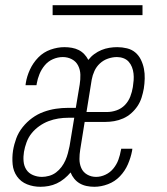

<svg xmlns="http://www.w3.org/2000/svg" viewBox="-20 -709 640 737"><path d="M135 8Q108 8 84 -1.5Q60 -11 45.5 -31.5Q31 -52 28.5 -78Q26 -104 30 -131Q34 -155 42.5 -178Q51 -201 67 -221Q83 -241 103.5 -256Q124 -271 147.5 -279.5Q171 -288 194.5 -291.5Q218 -295 242 -295H271L286 -385Q289 -404 288.5 -422.5Q288 -441 280 -457Q272 -473 256 -481.5Q240 -490 221 -490Q202 -490 183.5 -482Q165 -474 152 -458.5Q139 -443 131.5 -424.5Q124 -406 121 -388Q121 -386 120.5 -384.5Q120 -383 120 -382H78Q78 -384 78.5 -386Q79 -388 79 -390Q83 -416 95 -442Q107 -468 127 -488.5Q147 -509 174 -518.5Q201 -528 227 -528Q242 -528 256 -525.5Q270 -523 282 -517Q294 -511 303.5 -501Q313 -491 319 -479Q329 -492 342 -501.5Q355 -511 369.5 -517Q384 -523 399.5 -525.5Q415 -528 430 -528Q449 -528 467.5 -523.5Q486 -519 499.5 -507.5Q513 -496 521 -479.5Q529 -463 532.5 -445Q536 -427 535.5 -407.5Q535 -388 532 -369Q529 -352 523.5 -334.5Q518 -317 508 -302Q498 -287 484 -274.5Q470 -262 453 -254.5Q436 -247 418.5 -244Q401 -241 384 -241H305L288 -135Q285 -117 285 -98.5Q285 -80 292 -64Q299 -48 314.5 -39Q330 -30 349 -30Q367 -30 385 -38.5Q403 -47 415.5 -62.5Q428 -78 434.5 -96Q441 -114 444 -132Q445 -134 445 -135.5Q445 -137 445 -138H488Q488 -136 487.5 -134Q487 -132 487 -130Q482 -104 471 -78.5Q460 -53 440.5 -32.5Q421 -12 394.5 -2Q368 8 342 8Q327 8 312.5 5Q298 2 286 -5Q274 -12 265 -23Q256 -34 251 -47Q240 -34 226.5 -23Q213 -12 198 -5Q183 2 167 5Q151 8 135 8ZM312 -279H390Q409 -279 427.5 -285.5Q446 -292 459.5 -306Q473 -320 480 -338Q487 -356 490 -375Q492 -388 493 -401Q494 -414 492.5 -427Q491 -440 486.5 -451.5Q482 -463 474 -472Q466 -481 454 -485.5Q442 -490 429 -490Q412 -490 394.5 -484Q377 -478 363.5 -465.5Q350 -453 342.5 -436.5Q335 -420 332 -403ZM141 -30Q154 -30 168.5 -34Q183 -38 195 -47Q207 -56 216 -68Q225 -80 231 -93.5Q237 -107 240.5 -120.5Q244 -134 247 -148L265 -257H242Q223 -257 204 -254Q185 -251 166.5 -244Q148 -237 131 -225Q114 -213 101.5 -197.5Q89 -182 82 -163Q75 -144 72 -126Q69 -108 70.5 -90Q72 -72 81 -58Q90 -44 106.5 -37Q123 -30 141 -30ZM182 -651V-689H527V-651Z"/></svg>

Font: Iosevka SS04 XLt Ex
Style: Italic
Weight: 200
Width: 7
Italic angle: -9°
Monospace: yes
Designer: Belleve Invis
Foundry: Belleve Invis
Version: Version 19.0.0; ttfautohint (v1.8.4)